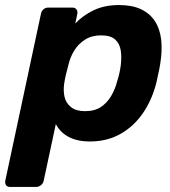

<svg xmlns="http://www.w3.org/2000/svg" viewBox="-29 -550 671 760"><path d="M11 190Q0 190 -5 183Q-10 176 -8 165L133 -495Q135 -506 143 -513Q151 -520 162 -520H257Q268 -520 273.5 -513Q279 -506 277 -495L269 -457Q299 -489 342 -509.5Q385 -530 442 -530Q494 -530 529 -513.5Q564 -497 584 -466.5Q604 -436 609 -393Q614 -350 605 -296Q602 -277 598 -260Q594 -243 590 -223Q573 -155 537 -102.5Q501 -50 448 -20Q395 10 327 10Q276 10 242 -8.5Q208 -27 192 -59L144 165Q142 176 133 183Q124 190 114 190ZM307 -110Q346 -110 370.5 -126.5Q395 -143 411 -170Q427 -197 435 -229Q440 -244 443.5 -260Q447 -276 449 -291Q453 -323 449 -350Q445 -377 427 -393.5Q409 -410 371 -410Q334 -410 307.5 -393Q281 -376 265 -350Q249 -324 242 -294Q237 -276 232.5 -257Q228 -238 225 -219Q221 -191 226.5 -166.5Q232 -142 252 -126Q272 -110 307 -110Z"/></svg>

Font: Rubik Light SemiBold
Style: Italic
Weight: 600
Italic angle: -12°
Version: Version 2.104